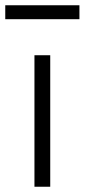

<svg xmlns="http://www.w3.org/2000/svg" viewBox="-30 -710 322 730"><path d="M101 0H161V-500H101ZM-10 -637H272V-690H-10Z"/></svg>

Font: TitilliumText22L
Style: 250 wt
Weight: 300
Designer: Campivisivi
Foundry: Campivisivi
Version: 1.000